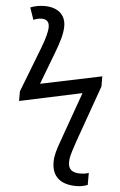

<svg xmlns="http://www.w3.org/2000/svg" viewBox="-64 -809 685 1093"><g transform="rotate(5 278.0 -262.5)"><path d="M179.2 -648.9V-647C179.2 -621.6 168.5 -580.6 146.5 -523.9C124.5 -467.3 91.8 -382.3 47.9 -269V-213.9L403.8 -290L303.2 -7.8C284.2 43.5 273.9 78.6 273.9 115.2C273.9 197.3 323.2 240.2 415 240.2C437 240.2 458 236.3 479 228V159.2C465.8 164.6 449.2 167 429.2 167C381.8 167 361.8 147 361.8 107.9C361.8 96.7 363.3 85.4 365.7 73.7C368.2 61.5 377 33.2 392.1 -11.2L507.8 -336.9V-395L158.2 -321.8L229 -507.8C253.9 -573.7 267.1 -619.6 267.1 -660.2C267.1 -726.6 220.2 -765.1 146 -765.1C117.7 -765.1 90.8 -760.3 64.9 -750L88.9 -681.2C106 -688.5 121.6 -691.9 136.2 -691.9C164.1 -691.9 179.2 -676.3 179.2 -648.9Z"/></g></svg>

Font: Noto Reveo Sans
Style: Regular
Weight: 400
Designer: Monotype Design team
Foundry: Monotype Imaging Inc.
Version: Version 1.04